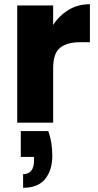

<svg xmlns="http://www.w3.org/2000/svg" viewBox="-20 -584 468 914"><path d="M210 40Q221 72 225 101.5Q229 131 229 158Q229 226 195 268Q161 310 90 310V245Q142 245 142 179V163H79V40ZM233 0H62V-558H233V-465Q262 -510 306.5 -537Q351 -564 408 -564V-383H361Q300 -383 266.5 -357Q233 -331 233 -259Z"/></svg>

Font: SVN-Poppins
Style: Bold
Weight: 700
Designer: Ninad Kale (Devanagari), Jonny Pinhorn (Latin)
Foundry: Indian Type Foundry
Version: Version 3.200;PS 1.000;hotconv 16.6.54;makeotf.lib2.5.65590